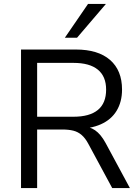

<svg xmlns="http://www.w3.org/2000/svg" viewBox="-20 -957 709 977"><path d="M87 0V-705H366Q479 -705 540 -652Q601 -599 601 -501Q601 -439 573.5 -393.5Q546 -348 493 -324.5Q440 -301 366 -301L376 -314H396Q435 -314 464 -294Q493 -274 517 -230L641 0H551L429 -226Q414 -254 395.5 -270Q377 -286 353.5 -292Q330 -298 297 -298H169V0ZM169 -363H354Q436 -363 478 -397.5Q520 -432 520 -501Q520 -568 478 -602.5Q436 -637 354 -637H169ZM310 -765 428 -937H519L372 -765Z"/></svg>

Font: Nunito Sans 12pt ExtraLight 12pt
Style: Regular
Weight: 400
Version: Version 3.101;gftools[0.9.27]